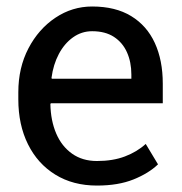

<svg xmlns="http://www.w3.org/2000/svg" viewBox="-20 -558 557 588"><path d="M276.9 10.3Q203.6 10.3 149.4 -23.2Q95.2 -56.6 65.7 -116.2Q36.1 -175.8 36.1 -253.9V-275.4Q36.1 -350.6 67.1 -409.9Q98.1 -469.2 149.7 -503.7Q201.2 -538.1 262.2 -538.1Q333.5 -538.1 381.6 -508.8Q429.7 -479.5 454.1 -426.5Q478.5 -373.5 478.5 -301.8V-241.7H135.7L134.3 -239.3Q135.3 -188.5 152.1 -149.2Q168.9 -109.9 200.7 -87.4Q232.4 -64.9 276.9 -64.9Q325.7 -64.9 362.5 -78.9Q399.4 -92.8 426.3 -117.2L463.9 -54.7Q435.5 -27.3 388.9 -8.5Q342.3 10.3 276.9 10.3ZM138.7 -316.9H382.3V-329.6Q382.3 -367.7 368.9 -397.7Q355.5 -427.7 328.9 -445.1Q302.2 -462.4 262.2 -462.4Q230 -462.4 203.6 -443.6Q177.2 -424.8 160.2 -392.6Q143.1 -360.4 137.7 -319.3Z"/></svg>

Font: Roboto Slab LO
Style: Regular
Weight: 400
Designer: Google
Version: Version 2.000